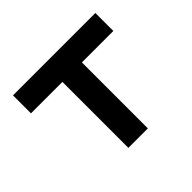

<svg xmlns="http://www.w3.org/2000/svg" viewBox="-126 -678 837 837"><g transform="rotate(-45 293.0 -259.0)"><path d="M232.9 0V-406.7H39.1V-517.6H546.9V-406.7H353V0Z"/></g></svg>

Font: CaskaydiaCove NFP SemiBold
Style: Regular
Weight: 600
Designer: Aaron Bell
Foundry: Saja Typeworks
Version: Version 2111.001; VTT 6.35;Nerd Fonts 3.1.1